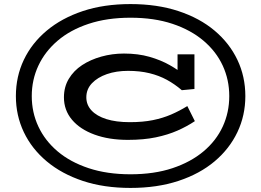

<svg xmlns="http://www.w3.org/2000/svg" viewBox="-20 -720 1283 943"><path d="M621 203Q490 203 386.5 168.5Q283 134 209.5 72.5Q136 11 97 -71Q58 -153 58 -248Q58 -344 97 -426Q136 -508 209.5 -569.5Q283 -631 386.5 -665.5Q490 -700 621 -700Q752 -700 856.5 -665.5Q961 -631 1034 -569.5Q1107 -508 1146 -426Q1185 -344 1185 -248Q1185 -153 1146 -71Q1107 11 1034 72.5Q961 134 856.5 168.5Q752 203 621 203ZM608 -33Q515 -33 444 -59Q373 -85 333.5 -132Q294 -179 294 -242Q294 -293 318 -333Q342 -373 383 -400Q424 -427 477.5 -442Q531 -457 589 -457Q658 -457 714 -441Q770 -425 814 -400Q858 -375 890 -348L852 -360V-453H935V-283L873 -277Q838 -307 799.5 -328Q761 -349 714 -360.5Q667 -372 609 -372Q551 -372 505 -356Q459 -340 431.5 -311Q404 -282 404 -242Q404 -205 429.5 -177.5Q455 -150 502.5 -135Q550 -120 617 -120Q682 -120 731 -130Q780 -140 820.5 -157.5Q861 -175 900 -199L937 -125Q898 -99 851.5 -78.5Q805 -58 745.5 -45.5Q686 -33 608 -33ZM621 136Q737 136 827 106Q917 76 979.5 23.5Q1042 -29 1074 -98.5Q1106 -168 1106 -248Q1106 -328 1074 -397.5Q1042 -467 979.5 -520Q917 -573 827 -603Q737 -633 621 -633Q506 -633 415.5 -603Q325 -573 263 -520Q201 -467 168.5 -397.5Q136 -328 136 -248Q136 -168 168.5 -98.5Q201 -29 263 23.5Q325 76 415.5 106Q506 136 621 136Z"/></svg>

Font: BioRhyme Expanded SemiBold
Style: Regular
Weight: 600
Width: 7
Designer: Aoife Mooney
Foundry: Aoife Mooney Type
Version: Version 1.600;gftools[0.9.33]